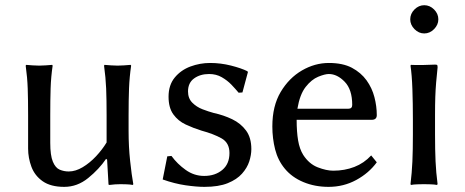

<svg xmlns="http://www.w3.org/2000/svg" viewBox="-20 -707 1785 737"><path d="M387.2 -97.2Q360.4 -57.6 318.6 -23.7Q276.9 10.3 226.6 10.3Q174.8 10.3 144 -11.2Q113.3 -32.7 100.6 -66.9Q87.9 -101.1 87.9 -136.7V-264.2Q87.9 -324.7 86.4 -366.9Q85 -409.2 78.6 -455.1L80.6 -458Q89.8 -457 105.2 -456.1Q120.6 -455.1 130.4 -455.1Q139.6 -455.1 155.3 -456.1Q170.9 -457 180.2 -458L182.1 -455.1Q175.8 -412.6 174.3 -368.2Q172.9 -323.7 172.9 -264.2V-158.7Q172.9 -110.4 182.9 -86.4Q192.9 -62.5 209.2 -55.7Q225.6 -48.8 243.7 -48.8Q270 -48.8 297.4 -65.2Q324.7 -81.5 348.9 -107.4Q373 -133.3 389.2 -160.2V-264.2Q389.2 -324.7 387.5 -366.9Q385.7 -409.2 379.4 -455.1L381.3 -458Q391.1 -457 406.5 -456.1Q421.9 -455.1 431.6 -455.1Q440.9 -455.1 456.3 -456.1Q471.7 -457 481.4 -458L483.4 -455.1Q477.1 -412.6 475.3 -368.2Q473.6 -323.7 473.6 -264.2V-203.6Q473.6 -144.5 479.5 -89.4Q485.4 -34.2 491.7 0L489.7 2.9Q479.5 1 465.8 0.5Q452.1 0 442.9 0Q421.9 0 400.4 2.9Q396.5 2.9 396.5 0L391.1 -94.2Z M622.1 -106.9 638.2 -108.4Q660.6 -77.6 692.9 -54.7Q725.1 -31.7 763.7 -31.7Q805.7 -31.7 833.3 -54.7Q860.8 -77.6 860.8 -119.6Q860.8 -158.7 830.6 -175.8Q800.3 -192.9 753.4 -205.6Q722.2 -215.3 692.9 -229Q663.6 -242.7 645.3 -268.1Q627 -293.5 627 -335.9Q627 -380.4 650.6 -409.2Q674.3 -438 710.9 -451.7Q747.6 -465.3 786.6 -465.3Q827.1 -465.3 866.7 -455.3Q906.2 -445.3 929.7 -433.6L931.6 -430.2L910.6 -352.1L896 -351.1Q883.8 -365.7 868.2 -382.1Q852.5 -398.4 831.3 -410.6Q810.1 -422.9 782.7 -422.9Q748.5 -422.9 725.1 -406Q701.7 -389.2 701.7 -356Q701.7 -329.6 718 -313Q734.4 -296.4 757.3 -287.6Q780.3 -278.8 800.3 -273.4Q838.4 -265.1 871.3 -249.3Q904.3 -233.4 924.6 -205.8Q944.8 -178.2 944.8 -134.8Q944.8 -112.3 936.8 -87.4Q928.7 -62.5 908.9 -40.3Q889.2 -18.1 854.2 -3.9Q819.3 10.3 764.6 10.3Q734.4 10.3 692.1 4.2Q649.9 -2 604.5 -18.1Z M1404.8 -110.4 1426.3 -84Q1396 -42.5 1347.4 -16.1Q1298.8 10.3 1241.2 10.3Q1188.5 10.3 1144.5 -8.1Q1100.6 -26.4 1073.2 -59.6Q1046.9 -91.3 1036.1 -133.5Q1025.4 -175.8 1025.4 -221.7Q1025.4 -300.3 1057.4 -354Q1089.4 -407.7 1138.9 -436.5Q1188.5 -465.3 1242.2 -465.3Q1295.9 -465.3 1330.8 -446.8Q1365.7 -428.2 1387 -398.7Q1408.2 -369.1 1417.2 -334.2Q1426.3 -299.3 1426.3 -265.1Q1426.3 -247.1 1406.7 -247.1H1118.7Q1118.7 -201.2 1124.3 -168Q1129.9 -134.8 1144 -112.3Q1166.5 -77.6 1199.7 -64.7Q1232.9 -51.8 1259.3 -51.8Q1302.7 -51.8 1340.1 -66.2Q1377.4 -80.6 1404.8 -110.4ZM1121.6 -289.6H1316.9Q1332 -289.6 1332 -304.2Q1332 -363.3 1303.2 -393.1Q1274.4 -422.9 1242.2 -422.9Q1227.1 -422.9 1201.4 -412.4Q1175.8 -401.9 1153.3 -373.3Q1130.9 -344.7 1121.6 -289.6Z M1564.9 -249Q1564.9 -308.6 1563 -364.7Q1561 -420.9 1555.7 -455.1L1557.6 -458Q1574.7 -457 1603.3 -457.5Q1631.8 -458 1649.9 -459Q1656.2 -459 1658 -457.5Q1659.7 -456.1 1659.7 -448.2Q1656.2 -416.5 1654.1 -389.9Q1651.9 -363.3 1650.9 -335Q1649.9 -306.6 1649.9 -266.1V-190.9Q1649.9 -130.4 1651.9 -87.9Q1653.8 -45.4 1659.7 0L1657.2 2.9Q1647.9 1 1632.6 0.5Q1617.2 0 1607.4 0Q1598.1 0 1582.5 0.5Q1566.9 1 1557.6 2.9L1555.7 0Q1561 -43.5 1563 -87.4Q1564.9 -131.3 1564.9 -190.9ZM1554.7 -632.8Q1554.7 -654.3 1571 -670.7Q1587.4 -687 1608.4 -687Q1629.9 -687 1646.2 -670.7Q1662.6 -654.3 1662.6 -632.8Q1662.6 -611.8 1646.2 -595.2Q1629.9 -578.6 1608.4 -578.6Q1587.4 -578.6 1571 -595.2Q1554.7 -611.8 1554.7 -632.8Z"/></svg>

Font: Kurinto Seri
Style: Regular
Weight: 400
Designer: Kurinto was developed by Clint Goss from a range of fonts that are compatible with the SIL Open Font License Version 1.1
Foundry: Clinton F. Goss
Version: Version 2.196; July 25, 2020